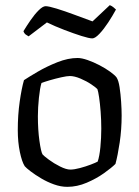

<svg xmlns="http://www.w3.org/2000/svg" viewBox="-20 -725 541 745"><path d="M241 0Q216 0 189.5 -9.5Q163 -19 139.5 -33Q116 -47 99 -60Q82 -73 76 -80Q65 -97 57 -135.5Q49 -174 49 -220Q49 -279 56.5 -331Q64 -383 73 -414Q91 -426 126 -446.5Q161 -467 202.5 -483.5Q244 -500 281 -500Q297 -500 320 -492Q343 -484 366 -472Q389 -460 407 -447Q425 -434 432 -425Q440 -413 444 -386.5Q448 -360 450 -330Q452 -300 452 -277Q452 -223 444.5 -172.5Q437 -122 428 -89Q413 -74 383.5 -53Q354 -32 316.5 -16Q279 0 241 0ZM253 -67Q268 -67 290.5 -73Q313 -79 332.5 -86.5Q352 -94 359 -98Q366 -118 369.5 -154Q373 -190 373 -226Q373 -259 370.5 -291.5Q368 -324 364.5 -347.5Q361 -371 358 -379Q353 -385 334.5 -397.5Q316 -410 292.5 -420Q269 -430 251 -430Q240 -430 217.5 -425Q195 -420 173 -413.5Q151 -407 141 -403Q135 -384 131 -345.5Q127 -307 127 -274Q127 -221 133 -178.5Q139 -136 145 -126Q150 -120 169.5 -105.5Q189 -91 213 -79Q237 -67 253 -67ZM338 -576Q326 -576 296 -585.5Q266 -595 229.5 -609Q193 -623 162 -638L91 -584Q87 -586 80.5 -590.5Q74 -595 71 -604Q83 -624 98.5 -646.5Q114 -669 130 -685Q146 -701 157 -701Q169 -701 200 -691.5Q231 -682 268.5 -668Q306 -654 339 -642L406 -705Q414 -702 420.5 -696.5Q427 -691 430 -688Q417 -664 400 -638Q383 -612 366 -594Q349 -576 338 -576Z"/></svg>

Font: Texturina 72pt
Style: Regular
Weight: 400
Designer: Guillermo Torres Carreño
Foundry: Omnibus-Type
Version: Version 1.002; ttfautohint (v1.8.3)